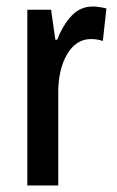

<svg xmlns="http://www.w3.org/2000/svg" viewBox="-20 -621 359 590"><path d="M265 -601Q274 -601 284.5 -599.5Q295 -598 307 -595L296 -495Q288 -498 278.5 -499.5Q269 -501 260 -501Q213 -501 185.5 -453Q158 -405 159 -331V-51H64V-591H137L150 -499H156Q173 -544 200 -572.5Q227 -601 265 -601Z"/></svg>

Font: Noto Sans Tamil UI ExtraCondensed Medium
Style: Regular
Weight: 500
Width: 2
Designer: Jelle Bosma - Monotype Design Team
Foundry: Monotype Imaging Inc.
Version: Version 2.004; ttfautohint (v1.8.4.7-5d5b)